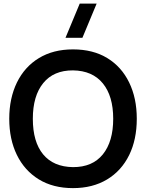

<svg xmlns="http://www.w3.org/2000/svg" viewBox="-20 -1002 790 1038"><path d="M502.5 -982.5 425.5 -797.5H334L411 -982.5ZM374.5 15Q267 15 189.5 -32.5Q112.5 -80 71.2 -164.5Q30 -249 30 -360Q30 -470.5 71.5 -556Q113.5 -641.5 190.8 -688.2Q268 -735 374.5 -735Q483 -735 560 -688Q637 -641 678.2 -556.2Q719.5 -471.5 719.5 -360Q719.5 -248 678.5 -164Q636.5 -78.5 558.8 -31.8Q481 15 374.5 15ZM374.5 -98.5Q479.5 -98 535.8 -167.2Q592 -236.5 592 -360Q592 -482.5 536 -551.2Q480 -620 374.5 -621.5Q270 -622 213.8 -552.8Q157.5 -483.5 157.5 -360Q157.5 -235 213.2 -167.5Q269 -100 374.5 -98.5Z"/></svg>

Font: Vortex Mix
Style: Bold
Weight: 700
Designer: Mikhail Sharanda
Foundry: Mikhail Sharanda
Version: Version 4.504;Glyphs 3.1.2 (3151)